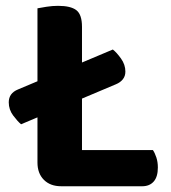

<svg xmlns="http://www.w3.org/2000/svg" viewBox="-20 -636 585 658"><path d="M377.3 -347.2 52.2 -210.1Q40.2 -220.1 25.1 -240.2Q10 -260.4 10 -285.2Q10 -316.6 41.6 -329.4L366.7 -466.3Q379.5 -456.5 394.6 -435.5Q409.7 -414.5 409.7 -390.6Q409.7 -375.3 401.1 -364.4Q392.6 -353.5 377.3 -347.2ZM108.4 -421.1H261V-6.5L189.6 2.3Q152.4 2.3 130.4 -19.7Q108.4 -41.7 108.4 -79ZM189.6 2.3V-121.7H504Q510.5 -112.4 515.8 -96.5Q521 -80.7 521 -62.1Q521 -29.9 506.7 -13.8Q492.4 2.3 467.5 2.3ZM261 -231.2H108.4V-607.5Q118.7 -609.5 139.1 -612.8Q159.4 -616 179 -616Q222.3 -616 241.7 -601.1Q261 -586.1 261 -544.1Z"/></svg>

Font: Baloo Bhaijaan 2
Style: Regular
Weight: 400
Designer: Sanskriti Dholi, Noopur Datye and Ek Type
Foundry: Ek Type
Version: Version 1.701